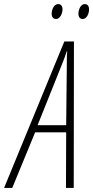

<svg xmlns="http://www.w3.org/2000/svg" viewBox="-87 -920 456 940"><path d="M318 -827C338 -827 349 -854 349 -874C349 -891 341 -900 328 -900C308 -900 297 -873 297 -853C297 -836 305 -827 318 -827ZM188 -827C207 -827 219 -854 219 -874C219 -891 211 -900 198 -900C177 -900 166 -873 166 -853C166 -836 174 -827 188 -827ZM-67 0H-27L85 -272H237L236 0H274L275 -717H228ZM97 -307 212 -594C225 -626 234 -650 240 -669H242C240 -650 240 -624 240 -595L237 -307Z"/></svg>

Font: Noto Sans ExtraCondensed ExtraLight
Style: Italic
Weight: 200
Width: 2
Italic angle: -12°
Designer: Monotype Design Team
Foundry: Monotype Imaging Inc.
Version: Version 2.013